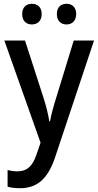

<svg xmlns="http://www.w3.org/2000/svg" viewBox="-20 -753 518 1013"><path d="M97 -679C97 -641 120 -624 148 -624C177 -624 200 -642 200 -679C200 -716 177 -733 148 -733C120 -733 97 -716 97 -679ZM280 -679C280 -642 302 -624 331 -624C359 -624 382 -642 382 -679C382 -716 359 -733 331 -733C302 -733 280 -716 280 -679ZM86 240C182 240 236 183 272 73L476 -539H369L277 -239C262 -192 250 -147 244 -113H240C234 -153 223 -195 209 -239L112 -539H3L194 0L174 58C153 123 124 151 70 151C51 151 36 148 20 144V232C36 237 59 240 86 240Z"/></svg>

Font: Noto Sans SemiCondensed Medium
Style: Regular
Weight: 500
Width: 4
Designer: Monotype Design Team
Foundry: Monotype Imaging Inc.
Version: Version 2.013